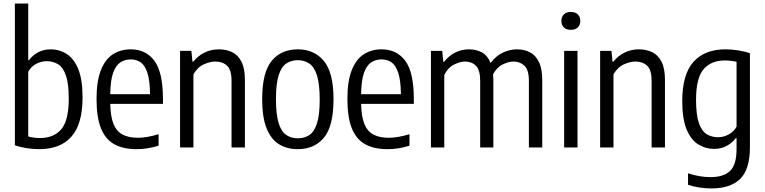

<svg xmlns="http://www.w3.org/2000/svg" viewBox="-20 -828 4294 1078"><path d="M200 9.5Q166 9.5 128.8 3.8Q91.5 -2 63.5 -12.5V-808H138.5V-490.5H143Q160.5 -515 191.8 -533Q223 -551 265.5 -551Q313 -551 353.5 -525.8Q394 -500.5 418.8 -441.5Q443.5 -382.5 443.5 -281Q443.5 -131.5 381.2 -61Q319 9.5 200 9.5ZM204 -53Q282 -53 324 -102.2Q366 -151.5 366 -273.5Q366 -359.5 349.8 -405.2Q333.5 -451 305.2 -467.8Q277 -484.5 241.5 -484.5Q212 -484.5 183.2 -469.5Q154.5 -454.5 138.5 -425V-62Q151 -58 169.2 -55.5Q187.5 -53 204 -53Z M747 9.5Q672 9.5 622 -18Q572 -45.5 547 -107.2Q522 -169 522 -272Q522 -371.5 546 -433Q570 -494.5 613.2 -522.8Q656.5 -551 714 -551Q799 -551 847 -486.5Q895 -422 895 -270.5V-245H599Q600.5 -172.5 617.8 -131Q635 -89.5 669 -72Q703 -54.5 755 -54.5Q804 -54.5 870.5 -74.5V-10Q836 0.5 806.2 5Q776.5 9.5 747 9.5ZM714 -494.5Q681.5 -494.5 655.8 -477.8Q630 -461 615 -418.5Q600 -376 599 -299H822.5Q821.5 -376 807.8 -418.5Q794 -461 770 -477.8Q746 -494.5 714 -494.5Z M991 0V-542.5H1054.5L1060.5 -482H1065.5Q1092 -515 1128.8 -533Q1165.5 -551 1209 -551Q1250.5 -551 1283.5 -535Q1316.5 -519 1335.8 -481.5Q1355 -444 1355 -379V0H1280V-374.5Q1280 -436 1254.8 -459.2Q1229.5 -482.5 1189 -482.5Q1159.5 -482.5 1124 -466.5Q1088.5 -450.5 1066 -410.5V0Z M1652 9.5Q1591 9.5 1546 -18.5Q1501 -46.5 1476.5 -108.2Q1452 -170 1452 -270.5Q1452 -422 1505.5 -486.5Q1559 -551 1652 -551Q1744 -551 1798.2 -486Q1852.5 -421 1852.5 -271Q1852.5 -119.5 1798.8 -55Q1745 9.5 1652 9.5ZM1652 -51.5Q1690 -51.5 1717.5 -70.2Q1745 -89 1760 -136.2Q1775 -183.5 1775 -269Q1775 -356 1759.8 -404Q1744.5 -452 1717 -471Q1689.5 -490 1652 -490Q1614.5 -490 1587 -471.2Q1559.5 -452.5 1544.5 -405.2Q1529.5 -358 1529.5 -272.5Q1529.5 -185.5 1544.2 -137.5Q1559 -89.5 1586.8 -70.5Q1614.5 -51.5 1652 -51.5Z M2155.5 9.5Q2080.5 9.5 2030.5 -18Q1980.5 -45.5 1955.5 -107.2Q1930.5 -169 1930.5 -272Q1930.5 -371.5 1954.5 -433Q1978.5 -494.5 2021.8 -522.8Q2065 -551 2122.5 -551Q2207.5 -551 2255.5 -486.5Q2303.5 -422 2303.5 -270.5V-245H2007.5Q2009 -172.5 2026.2 -131Q2043.5 -89.5 2077.5 -72Q2111.5 -54.5 2163.5 -54.5Q2212.5 -54.5 2279 -74.5V-10Q2244.5 0.5 2214.8 5Q2185 9.5 2155.5 9.5ZM2122.5 -494.5Q2090 -494.5 2064.2 -477.8Q2038.5 -461 2023.5 -418.5Q2008.5 -376 2007.5 -299H2231Q2230 -376 2216.2 -418.5Q2202.5 -461 2178.5 -477.8Q2154.5 -494.5 2122.5 -494.5Z M2399.5 0V-542.5H2463L2469 -481.5H2474Q2502 -517 2537.8 -534Q2573.5 -551 2614 -551Q2653.5 -551 2685.5 -533.8Q2717.5 -516.5 2734.5 -474.5Q2766.5 -516.5 2805.8 -533.8Q2845 -551 2882.5 -551Q2922 -551 2954.2 -535Q2986.5 -519 3005.5 -480.8Q3024.5 -442.5 3024.5 -376.5V0H2949.5V-373.5Q2949.5 -435.5 2924.5 -459Q2899.5 -482.5 2862.5 -482.5Q2838 -482.5 2804.8 -467.5Q2771.5 -452.5 2748.5 -411.5Q2750 -396.5 2750 -379.5V0H2676V-373.5Q2676 -435.5 2652 -459Q2628 -482.5 2590.5 -482.5Q2564.5 -482.5 2530.5 -466.2Q2496.5 -450 2474.5 -408V0Z M3147.5 0V-542.5H3222.5V0ZM3185 -660.5Q3159.5 -660.5 3145.8 -674Q3132 -687.5 3132 -710.5Q3132 -733.5 3145.8 -747.2Q3159.5 -761 3185 -761Q3210.5 -761 3224.2 -747.2Q3238 -733.5 3238 -710.5Q3238 -687.5 3224.2 -674Q3210.5 -660.5 3185 -660.5Z M3349.5 0V-542.5H3413L3419 -482H3424Q3450.5 -515 3487.2 -533Q3524 -551 3567.5 -551Q3609 -551 3642 -535Q3675 -519 3694.2 -481.5Q3713.5 -444 3713.5 -379V0H3638.5V-374.5Q3638.5 -436 3613.2 -459.2Q3588 -482.5 3547.5 -482.5Q3518 -482.5 3482.5 -466.5Q3447 -450.5 3424.5 -410.5V0Z M3974.5 230Q3943 230 3907.2 224.8Q3871.5 219.5 3843 209.5V145Q3908 166.5 3970 166.5Q4042 166.5 4078.8 131.8Q4115.5 97 4115.5 8.5V-52.5H4111Q4093.5 -28 4062.2 -10Q4031 8 3988.5 8Q3942 8 3901.2 -16.8Q3860.5 -41.5 3835.5 -100.2Q3810.5 -159 3810.5 -260.5Q3810.5 -409.5 3873 -480.2Q3935.5 -551 4054.5 -551Q4088 -551 4125.8 -545Q4163.5 -539 4190.5 -529V-2Q4190.5 123.5 4135.5 176.8Q4080.5 230 3974.5 230ZM4012 -57.5Q4042 -57.5 4070.8 -72.8Q4099.5 -88 4115.5 -117V-481Q4103 -484 4084.8 -486.2Q4066.5 -488.5 4049.5 -488.5Q3972.5 -488.5 3930.2 -439.2Q3888 -390 3888 -268Q3888 -182 3904.2 -136.5Q3920.5 -91 3948.5 -74.2Q3976.5 -57.5 4012 -57.5Z"/></svg>

Font: Encode Sans Condensed Condensed
Style: Regular
Weight: 400
Width: 3
Designer: Multiple Designers
Foundry: Impallari Type
Version: Version 3.000; ttfautohint (v1.8.3) -l 8 -r 50 -G 200 -x 14 